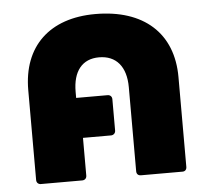

<svg xmlns="http://www.w3.org/2000/svg" viewBox="-46 -644 756 694"><g transform="rotate(-5 331.5 -297.5)"><path d="M225 0C234 0 241 -6 241 -16V-153H343C352 -153 359 -160 359 -169V-283C359 -293 352 -299 343 -299H229V-321C229 -396 263 -438 324 -438C386 -438 422 -396 422 -321V-16C422 -6 428 0 438 0H589C598 0 604 -6 604 -16V-342C604 -501 500 -595 324 -595C158 -595 59 -501 59 -342V-16C59 -6 66 0 75 0Z"/></g></svg>

Font: LINE Seed Sans TH ExtraBold
Style: Regular
Weight: 800
Designer: Dalton Maag Ltd | Thai characters by Cadson Demak Co.,Ltd.
Foundry: Dalton Maag Ltd
Version: Version 1.003